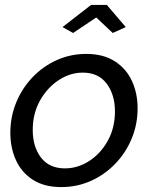

<svg xmlns="http://www.w3.org/2000/svg" viewBox="-20 -750 618 780"><path d="M229 10Q159 10 113 -20Q67 -50 44.5 -100Q22 -150 22 -210Q22 -276 46 -334Q70 -392 112.5 -436.5Q155 -481 211 -506Q267 -531 330 -531Q400 -531 446.5 -501Q493 -471 516 -421Q539 -371 539 -310Q539 -245 515 -187Q491 -129 448 -84.5Q405 -40 349 -15Q293 10 229 10ZM244 -66Q296 -66 342.5 -96Q389 -126 418 -178.5Q447 -231 447 -297Q447 -365 413.5 -410Q380 -455 316 -455Q265 -455 218.5 -424.5Q172 -394 142.5 -341.5Q113 -289 113 -222Q113 -154 146.5 -110Q180 -66 244 -66ZM234 -640 350 -730H414L491 -640L438 -616L371 -679L277 -616Z"/></svg>

Font: Raleway Medium
Style: Italic
Weight: 500
Italic angle: -12°
Designer: Matt McInerney, Pablo Impallari, Rodrigo Fuenzalida
Foundry: Matt McInerney, Pablo Impallari, Rodrigo Fuenzalida
Version: Version 4.026